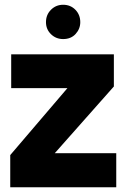

<svg xmlns="http://www.w3.org/2000/svg" viewBox="-20 -786 530 806"><path d="M23 0ZM23 0ZM468 0H23V-135L263 -416H27V-558H458V-423L210 -143H468ZM245 -622Q215 -622 194 -642.5Q173 -663 173 -693Q173 -724 194 -745Q215 -766 245 -766Q276 -766 296.5 -745Q317 -724 317 -693Q317 -665 297.5 -643.5Q278 -622 245 -622Z"/></svg>

Font: Ulagadi Sans
Style: Bold
Weight: 700
Designer: Ninad Kale (Devanagari), Jonny Pinhorn (Latin)
Foundry: Indian Type Foundry
Version: Version 3.01;March 29, 2020;FontCreator 12.0.0.2522 64-bit; 